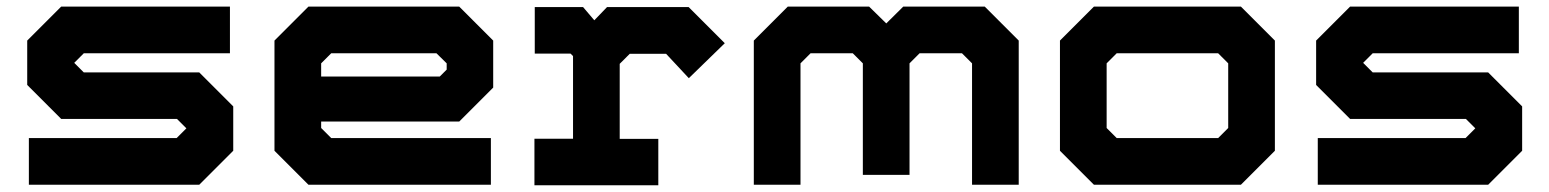

<svg xmlns="http://www.w3.org/2000/svg" viewBox="-20 -560 4696 582"><path d="M67.5 0V-141.5H515.5L545 -171L516.5 -199.5H165.5L62.5 -302.5V-437L165.5 -540H677V-398.5H234L205 -369.5L234 -340.5H584L687 -237.5V-103L584 0Z M1372 -540 1475 -437V-294.5L1372 -191.5H953.5V-172L984 -141.5H1468V0H915L812 -103V-437L915 -540ZM1303 -398.5H984L953.5 -368V-328H1313L1334 -349V-368Z M1600 1.5V-139.5H1717V-390L1709.5 -397.5H1601V-538.5H1747.5L1781.5 -498.5L1820 -538.5H2067.5L2177 -429L2068 -323L1999 -397H1889L1858.5 -366.5V-139H1975.5V1.5Z M2265 0V-437L2368 -540H2614.5L2666.5 -489L2718 -540H2965L3068 -437V0H2926.5V-368L2896 -398.5H2767.5L2737 -368V-30H2595.5V-368L2565 -398.5H2437L2406.5 -368V0Z M3296 0 3193 -103V-437L3296 -540H3741.5L3844.5 -437V-103L3741.5 0ZM3365 -141.5H3672.5L3703 -172V-368L3672.5 -398.5H3365L3334.5 -368V-172Z M3974.5 0V-141.5H4422.5L4452 -171L4423.5 -199.5H4072.5L3969.5 -302.5V-437L4072.5 -540H4584V-398.5H4141L4112 -369.5L4141 -340.5H4491L4594 -237.5V-103L4491 0Z"/></svg>

Font: Tourney Expanded Black
Style: Regular
Weight: 900
Width: 7
Designer: Tyler Finck
Foundry: Etcetera Type Co
Version: Version 1.010; ttfautohint (v1.8.3)